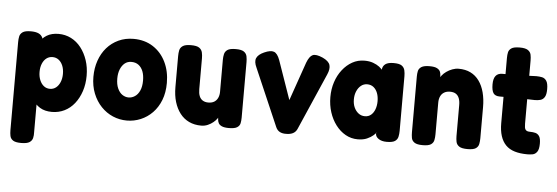

<svg xmlns="http://www.w3.org/2000/svg" viewBox="-53 -826 3511 1211"><g transform="rotate(5 1702.0 -221.0)"><path d="M288 4Q243 4 212 -15Q181 -34 162.5 -67.5Q144 -101 135.5 -146Q127 -191 127 -243Q128 -296 137 -341Q146 -386 164.5 -419.5Q183 -453 213.5 -471.5Q244 -490 288 -490Q331 -490 367.5 -471.5Q404 -453 430.5 -419Q457 -385 472 -340Q487 -295 487 -242Q487 -189 472 -144Q457 -99 430.5 -65.5Q404 -32 367.5 -14Q331 4 288 4ZM112 216Q76 216 60.5 205.5Q45 195 41.5 178Q38 161 38 141V-416Q38 -436 41.5 -452.5Q45 -469 60.5 -480Q76 -491 113 -491Q143 -491 161.5 -482.5Q180 -474 188 -455V141Q189 161 185 178Q181 195 165 205.5Q149 216 112 216ZM263 -140Q285 -140 301.5 -153Q318 -166 327.5 -189Q337 -212 337 -241Q337 -271 327.5 -293.5Q318 -316 301.5 -328.5Q285 -341 263 -341Q241 -341 224.5 -328.5Q208 -316 198.5 -293.5Q189 -271 189 -241Q189 -212 198.5 -189Q208 -166 224.5 -153Q241 -140 263 -140Z M764 17Q717 17 675 -1Q633 -19 600.5 -53Q568 -87 549 -134.5Q530 -182 530 -240Q530 -295 546.5 -342.5Q563 -390 593.5 -425Q624 -460 667 -480Q710 -500 762 -500Q833 -500 885.5 -466Q938 -432 966.5 -373.5Q995 -315 995 -241Q995 -180 976.5 -132.5Q958 -85 925.5 -51.5Q893 -18 851 -0.5Q809 17 764 17ZM762 -129Q783 -129 802 -141.5Q821 -154 832.5 -179.5Q844 -205 844 -243Q844 -277 834.5 -301.5Q825 -326 806.5 -340Q788 -354 761 -354Q736 -354 718.5 -339.5Q701 -325 691 -300Q681 -275 681 -242Q681 -205 692.5 -179.5Q704 -154 722.5 -141.5Q741 -129 762 -129Z M1234 8Q1191 8 1157 -8Q1123 -24 1099.5 -54.5Q1076 -85 1063.5 -126.5Q1051 -168 1051 -220V-416Q1051 -436 1054.5 -453Q1058 -470 1074 -481Q1090 -492 1126 -492Q1163 -492 1178.5 -481Q1194 -470 1198 -452.5Q1202 -435 1202 -415V-220Q1202 -194 1209 -176.5Q1216 -159 1230.5 -150Q1245 -141 1266 -141Q1288 -141 1303 -150Q1318 -159 1326 -176Q1334 -193 1334 -215V-417Q1334 -437 1338 -454Q1342 -471 1357.5 -481.5Q1373 -492 1410 -492Q1446 -492 1461.5 -481Q1477 -470 1480.5 -452.5Q1484 -435 1484 -416V-64Q1484 -45 1480.5 -28.5Q1477 -12 1461 -2Q1445 8 1409 8Q1380 8 1364.5 1Q1349 -6 1343.5 -17Q1338 -28 1337.5 -38Q1337 -48 1336 -54L1343 -67Q1342 -59 1333.5 -46.5Q1325 -34 1310 -21.5Q1295 -9 1275.5 -0.5Q1256 8 1234 8Z M1774 13Q1750 14 1733 5.5Q1716 -3 1707 -23L1550 -386Q1532 -424 1542.5 -447Q1553 -470 1589 -486Q1629 -504 1651 -496Q1673 -488 1688 -447L1774 -201L1859 -445Q1875 -487 1896 -496Q1917 -505 1960 -486Q1999 -468 2006.5 -443.5Q2014 -419 1998 -383L1841 -23Q1832 -4 1815 4.5Q1798 13 1774 13Z M2408 8Q2376 8 2356.5 -5.5Q2337 -19 2337 -39L2344 -50Q2338 -40 2322.5 -26.5Q2307 -13 2283 -2.5Q2259 8 2225 8Q2183 8 2147.5 -12Q2112 -32 2085.5 -67Q2059 -102 2044.5 -147Q2030 -192 2030 -243Q2030 -293 2044.5 -337.5Q2059 -382 2086 -416.5Q2113 -451 2148 -470.5Q2183 -490 2225 -490Q2256 -490 2279.5 -481.5Q2303 -473 2319.5 -460.5Q2336 -448 2343 -435L2338 -443Q2340 -466 2357 -478.5Q2374 -491 2409 -491Q2446 -491 2461 -480Q2476 -469 2480 -451.5Q2484 -434 2484 -414V-68Q2484 -48 2480 -30.5Q2476 -13 2460.5 -2.5Q2445 8 2408 8ZM2257 -141Q2280 -141 2296 -154.5Q2312 -168 2320.5 -191Q2329 -214 2329 -242Q2329 -271 2320.5 -293.5Q2312 -316 2295.5 -329.5Q2279 -343 2255 -343Q2233 -343 2216 -329.5Q2199 -316 2189 -293Q2179 -270 2179 -241Q2179 -212 2189 -190Q2199 -168 2216.5 -154.5Q2234 -141 2257 -141Z M2636 9Q2600 9 2584 -2Q2568 -13 2565 -30.5Q2562 -48 2562 -67V-419Q2562 -438 2565.5 -454Q2569 -470 2585 -480.5Q2601 -491 2637 -491Q2669 -491 2684.5 -482.5Q2700 -474 2704.5 -462Q2709 -450 2709 -439.5Q2709 -429 2710 -425L2703 -407Q2705 -423 2716 -437.5Q2727 -452 2744 -464Q2761 -476 2781 -483.5Q2801 -491 2821 -491Q2864 -491 2896.5 -475Q2929 -459 2951 -428.5Q2973 -398 2984 -356Q2995 -314 2995 -263V-66Q2995 -47 2991.5 -29.5Q2988 -12 2972.5 -1.5Q2957 9 2920 9Q2883 9 2867 -2Q2851 -13 2847.5 -30.5Q2844 -48 2844 -67V-263Q2844 -289 2837 -306.5Q2830 -324 2816 -333Q2802 -342 2779 -342Q2758 -342 2742.5 -333Q2727 -324 2719 -307Q2711 -290 2711 -267V-66Q2711 -47 2707.5 -29.5Q2704 -12 2688.5 -1.5Q2673 9 2636 9Z M3300 9Q3253 9 3218.5 -1.5Q3184 -12 3162 -34.5Q3140 -57 3129 -91.5Q3118 -126 3118 -172V-585Q3118 -605 3121.5 -621Q3125 -637 3140.5 -647.5Q3156 -658 3193 -658Q3229 -658 3245 -647Q3261 -636 3264.5 -619Q3268 -602 3268 -582V-182Q3268 -168 3269.5 -159Q3271 -150 3275 -144.5Q3279 -139 3286 -136.5Q3293 -134 3304 -134Q3323 -134 3338 -130Q3353 -126 3362.5 -112Q3372 -98 3372 -65Q3372 -29 3360.5 -13Q3349 3 3332.5 6Q3316 9 3300 9ZM3098 -483H3202L3313 -487Q3332 -487 3349 -483.5Q3366 -480 3377 -464Q3388 -448 3388 -411Q3388 -377 3378 -361Q3368 -345 3352 -340.5Q3336 -336 3316 -336L3206 -339H3094Q3065 -339 3053.5 -356Q3042 -373 3042 -412Q3042 -448 3056 -465.5Q3070 -483 3098 -483Z"/></g></svg>

Font: Fredoka SemiCondensed SemiBold
Style: Regular
Weight: 600
Width: 4
Designer: Ben Nathan
Foundry: Milena B. Brandão, Ben Nathan
Version: Version 2.001